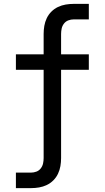

<svg xmlns="http://www.w3.org/2000/svg" viewBox="-20 -755 540 990"><path d="M62 215V135H140Q154 135 167.5 130Q181 125 190 113.5Q199 102 202 88Q205 74 205 60V-395H62V-475H205V-580Q205 -601 208.5 -621.5Q212 -642 221 -661Q230 -680 245 -695Q260 -710 279 -719Q298 -728 318.5 -731.5Q339 -735 360 -735H438V-655H360Q346 -655 332.5 -650Q319 -645 310 -633.5Q301 -622 298 -608Q295 -594 295 -580V-475H438V-395H295V60Q295 81 291.5 101.5Q288 122 279 141Q270 160 255 175Q240 190 221 199Q202 208 181.5 211.5Q161 215 140 215Z"/></svg>

Font: Iosevka SS04 Medium
Style: Regular
Weight: 500
Monospace: yes
Designer: Belleve Invis
Foundry: Belleve Invis
Version: Version 19.0.0; ttfautohint (v1.8.4)